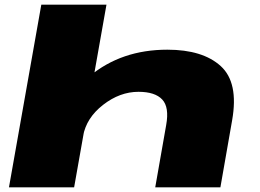

<svg xmlns="http://www.w3.org/2000/svg" viewBox="-20 -805 1116 825"><path d="M18.5 0H298.5L437.5 -785H157.5ZM647 0H927L977.5 -288.5Q1006 -450.5 928.5 -521Q851 -591.5 699 -591.5Q502 -591.5 365.2 -477.8Q228.5 -364 217 -302.5L337 -220.5Q351 -298.5 423 -354.5Q495 -410.5 575 -410.5Q646 -410.5 677 -377.5Q708 -344.5 694 -267.5Z"/></svg>

Font: Anybody ExtraExpanded Black
Style: Italic
Weight: 900
Width: 8
Italic angle: -10°
Version: Version 1.113;gftools[0.9.25]